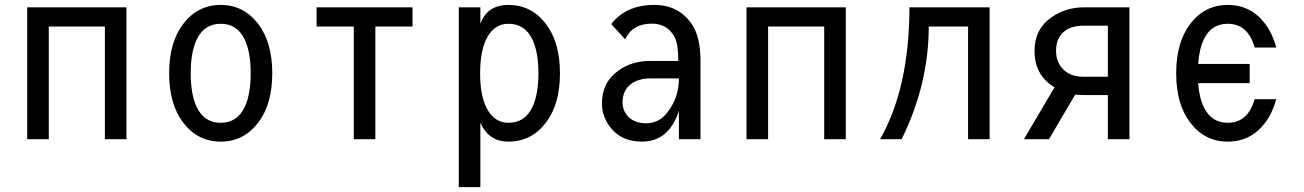

<svg xmlns="http://www.w3.org/2000/svg" viewBox="-20 -567 5313 782"><path d="M495.1 -537.1V0H407.2V-459H178.7V0H90.8V-537.1Z M976.1 -129.9Q1001 -181.2 1001 -268.6Q1001 -356 976.1 -407.2Q945.3 -470.2 878.9 -470.2Q812.5 -470.2 781.7 -407.2Q756.8 -356 756.8 -268.6Q756.8 -181.2 781.7 -129.9Q812.5 -66.9 878.9 -66.9Q945.3 -66.9 976.1 -129.9ZM725.6 -68.4Q668.9 -143.1 668.9 -268.6Q668.9 -394 725.6 -468.8Q784.7 -546.9 878.9 -546.9Q973.1 -546.9 1032.2 -468.8Q1088.9 -394 1088.9 -268.6Q1088.9 -143.1 1032.2 -68.4Q973.1 9.8 878.9 9.8Q784.7 9.8 725.6 -68.4Z M1420.9 0V-459H1269.5V-537.1H1660.2V-459H1508.8V0Z M2050.8 -470.2Q1991.2 -470.2 1960.4 -407.2Q1935.5 -356 1935.5 -268.6Q1935.5 -181.2 1960.4 -129.9Q1991.2 -66.9 2050.8 -66.9Q2117.2 -66.9 2147.9 -129.9Q2172.9 -181.2 2172.9 -268.6Q2172.9 -356 2147.9 -407.2Q2117.2 -470.2 2050.8 -470.2ZM1848.6 -537.1H1936.5V-469.7Q1963.9 -546.9 2050.8 -546.9Q2145 -546.9 2204.1 -468.8Q2260.7 -394 2260.7 -268.6Q2260.7 -143.1 2204.1 -68.4Q2145 9.8 2050.8 9.8Q1970.2 9.8 1936.5 -67.4V195.3H1848.6Z M2833 0H2745.1V-115.7Q2704.6 9.8 2594.2 9.8Q2515.1 9.8 2471.2 -42Q2431.6 -88.4 2431.6 -146Q2431.6 -232.4 2500.5 -280.8Q2554.2 -318.8 2627.4 -318.8H2742.7Q2742.7 -387.2 2727.5 -416Q2698.7 -470.7 2634.3 -470.7Q2556.6 -470.7 2525.9 -407.2L2469.7 -468.8Q2528.8 -546.9 2645.5 -546.9Q2744.6 -546.9 2798.3 -467.8Q2833 -416.5 2833 -319.3ZM2745.1 -247.6Q2688.5 -247.6 2628.9 -247.6Q2574.2 -247.6 2543 -218.8Q2515.6 -193.4 2515.6 -149.9Q2515.6 -117.2 2537.1 -93.8Q2563.5 -64.9 2611.8 -64.9Q2663.1 -64.9 2696.3 -106.9Q2745.1 -167.5 2745.1 -247.6Z M3424.8 -537.1V0H3336.9V-459H3108.4V0H3020.5V-537.1Z M3564.5 0Q3683.6 -209 3684.1 -537.1H4010.7V0H3922.9V-459H3762.7Q3762.7 -224.6 3652.3 0Z M4150.4 0 4274.9 -211.4Q4266.6 -216.3 4259.3 -221.7Q4193.4 -270 4193.4 -359.4Q4193.4 -449.2 4264.6 -498Q4321.8 -537.1 4395 -537.1H4580.1V0H4492.2V-179.7H4395Q4376.5 -179.7 4359.4 -182.1L4252.4 0ZM4492.2 -254.4V-462.4H4394.5Q4344.7 -462.4 4316.9 -440.9Q4281.2 -413.6 4281.2 -359.4Q4281.2 -311 4314.9 -280.3Q4343.8 -254.4 4394.5 -254.4Z M5178.2 -163.1Q5163.1 -107.9 5133.8 -68.4Q5075.7 9.8 4980.5 9.8Q4886.2 9.8 4827.1 -68.4Q4770.5 -143.1 4770.5 -268.6Q4770.5 -394 4827.1 -468.8Q4886.2 -546.9 4980.5 -546.9Q5075.7 -546.9 5133.8 -468.8Q5163.1 -429.2 5178.2 -373.5H5090.3Q5085 -392.1 5077.6 -407.2Q5047.4 -470.2 4980.5 -470.2Q4913.6 -470.2 4883.3 -407.2Q4864.3 -367.7 4859.9 -306.6H5069.8V-228.5H4859.9Q4864.3 -168.9 4883.3 -129.9Q4914.1 -66.9 4980.5 -66.9Q5047.4 -66.9 5077.6 -129.9Q5085 -145 5090.3 -163.1Z"/></svg>

Font: Consola Mono
Style: Book
Weight: 400
Monospace: yes
Version: Version 2.001